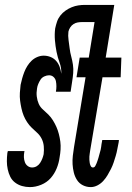

<svg xmlns="http://www.w3.org/2000/svg" viewBox="-20 -755 540 783"><path d="M102 8Q85 8 69.5 3.5Q54 -1 41.5 -10.5Q29 -20 22 -34Q15 -48 11.5 -64.5Q8 -81 8 -97.5Q8 -114 10 -131L12 -139H80L79 -135Q77 -124 77.5 -113.5Q78 -103 81.5 -93.5Q85 -84 93 -78Q101 -72 111 -72Q121 -72 129.5 -77Q138 -82 143.5 -90.5Q149 -99 152.5 -108Q156 -117 158 -126Q160 -143 158.5 -159Q157 -175 150 -189Q143 -203 132 -213Q121 -223 110 -233.5Q99 -244 90.5 -257Q82 -270 76.5 -283.5Q71 -297 67.5 -313Q64 -329 62 -344.5Q60 -360 61 -376.5Q62 -393 64 -409Q67 -423 70.5 -435.5Q74 -448 79 -461Q84 -474 91.5 -486Q99 -498 109 -507.5Q119 -517 132 -522.5Q145 -528 158 -528Q173 -528 186.5 -522.5Q200 -517 209.5 -506Q219 -495 223.5 -481.5Q228 -468 230 -454Q231 -478 223 -499.5Q215 -521 210.5 -544Q206 -567 204 -591Q202 -615 205 -639Q208 -653 212.5 -666.5Q217 -680 226 -691.5Q235 -703 247 -711.5Q259 -720 272.5 -725.5Q286 -731 299.5 -733Q313 -735 326 -735H411L400 -665H315Q306 -665 297 -663.5Q288 -662 280 -657Q272 -652 266.5 -643.5Q261 -635 259 -626Q257 -609 259.5 -592Q262 -575 264 -558Q266 -541 270.5 -524.5Q275 -508 277.5 -491Q280 -474 278.5 -456.5Q277 -439 274 -421L268 -381H208Q210 -392 210 -403Q210 -414 208 -424Q206 -434 198.5 -441Q191 -448 180 -448Q171 -448 161 -443.5Q151 -439 145.5 -430.5Q140 -422 136 -412.5Q132 -403 131 -394Q128 -377 130 -361Q132 -345 138 -331.5Q144 -318 155.5 -308Q167 -298 177.5 -287.5Q188 -277 196 -264Q204 -251 210 -237.5Q216 -224 220 -208.5Q224 -193 226 -177.5Q228 -162 227 -145.5Q226 -129 223 -113Q220 -90 211 -68Q202 -46 186.5 -28.5Q171 -11 148 -1.5Q125 8 102 8ZM350 8Q333 8 318 0.5Q303 -7 294 -21Q285 -35 281 -51.5Q277 -68 276 -85Q275 -102 277 -120Q279 -138 282 -156L329 -440H292L305 -520H342L377 -735H446L411 -520H475L472 -440H398L348 -143Q347 -136 346 -129.5Q345 -123 344.5 -116.5Q344 -110 344.5 -103Q345 -96 346 -90Q347 -84 350 -78Q353 -72 359 -72Q365 -72 368.5 -78Q372 -84 374 -89.5Q376 -95 378 -100.5Q380 -106 381.5 -111.5Q383 -117 384.5 -122.5Q386 -128 387.5 -133.5Q389 -139 390.5 -144.5Q392 -150 392.5 -155.5Q393 -161 394 -167Q395 -173 396 -178L397 -184H465L464 -175Q461 -161 458.5 -147Q456 -133 452 -119.5Q448 -106 443.5 -92.5Q439 -79 432.5 -66Q426 -53 418.5 -40.5Q411 -28 401 -17Q391 -6 377.5 1Q364 8 350 8Z"/></svg>

Font: Iosevka Medium Oblique
Style: Regular
Weight: 500
Italic angle: -9°
Monospace: yes
Designer: Belleve Invis
Foundry: Belleve Invis
Version: Version 32.5.0; ttfautohint (v1.8.4)